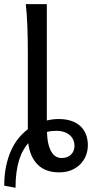

<svg xmlns="http://www.w3.org/2000/svg" viewBox="-30 -801 438 914"><path d="M193.4 -172.9Q194.8 -137.2 200.9 -113.5Q207 -89.8 216.6 -75.4Q226.1 -61 238 -54.9Q250 -48.8 263.7 -48.8Q291.5 -48.8 308.1 -65.2Q324.7 -81.5 324.7 -107.4Q324.7 -120.6 319.6 -133.3Q314.5 -146 304 -156Q293.5 -166 276.9 -172.1Q260.3 -178.2 236.8 -178.2Q226.6 -178.2 215.6 -177Q204.6 -175.8 193.4 -172.9ZM192.9 -227.5Q221.7 -234.4 249 -234.4Q283.7 -234.4 309.8 -225.3Q335.9 -216.3 353.3 -200Q370.6 -183.6 379.4 -160.6Q388.2 -137.7 388.2 -109.9Q388.2 -84 379.2 -60.8Q370.1 -37.6 352.5 -19.5Q335 -1.5 309.6 9Q284.2 19.5 251.5 19.5Q186 19.5 149.2 -17.6Q112.3 -54.7 104.5 -119.6Q91.3 -104.5 80.1 -84.5Q68.8 -64.5 60.8 -38.3Q52.7 -12.2 48.3 20.5Q43.9 53.2 43.9 92.8L-9.8 83Q-9.8 32.7 -1.2 -8.5Q7.3 -49.8 22.2 -83.3Q37.1 -116.7 57.6 -142.1Q78.1 -167.5 102.5 -185.5V-551.8Q102.5 -623 100.1 -680.9Q97.7 -738.8 92.8 -781.2H192.9Z"/></svg>

Font: Andika
Style: Regular
Weight: 400
Designer: Victor Gaultney, Annie Olsen, Julie Remington, Don Collingsworth, Eric Hays
Foundry: SIL International
Version: Version 1.001